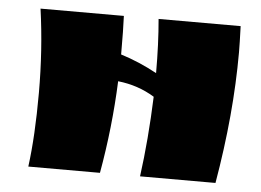

<svg xmlns="http://www.w3.org/2000/svg" viewBox="-42 -553 824 606"><g transform="rotate(5 370.0 -250.0)"><path d="M699 -417Q699 -221 661 0H422Q438 -118 443 -254Q391 -286 327 -293Q321 -146 295 0H68Q81 -98 81 -234.5Q81 -371 63 -500H327Q329 -459 329 -378Q387 -360 444 -329Q444 -422 437 -500H697Q699 -444 699 -417Z"/></g></svg>

Font: Ruslan Display
Style: Regular
Weight: 400
Version: Version 1.000